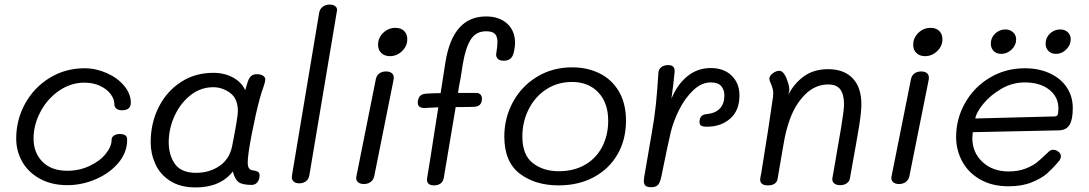

<svg xmlns="http://www.w3.org/2000/svg" viewBox="-20 -812 4771 841"><path d="M51 -205Q51 -288 90.5 -359Q130 -430 198.5 -471.5Q267 -513 350 -513Q400 -513 447.5 -492Q495 -471 524 -436Q553 -401 553 -362Q553 -329 514 -329Q499 -329 490 -336Q481 -343 481 -356Q481 -378 464.5 -400Q448 -422 418 -436Q388 -450 350 -450Q290 -450 238.5 -414.5Q187 -379 157 -322Q127 -265 127 -205Q127 -143 166 -103.5Q205 -64 275 -64Q327 -64 372 -85Q417 -106 443 -138Q469 -170 469 -201Q469 -211 479 -218Q489 -225 504 -225Q520 -225 528.5 -219.5Q537 -214 537 -200Q537 -144 498.5 -98.5Q460 -53 399.5 -27Q339 -1 275 -1Q206 -1 155 -29Q104 -57 77.5 -103.5Q51 -150 51 -205Z M1133 -428Q1127 -414 1117 -377Q1100 -314 1082.5 -223.5Q1065 -133 1065 -100Q1065 -83 1071 -74.5Q1077 -66 1093 -65Q1105 -63 1111 -58.5Q1117 -54 1117 -44Q1117 -26 1107.5 -14Q1098 -2 1082 -2Q1042 -2 1025 -14.5Q1008 -27 1000 -61Q945 9 837 9Q770 9 725.5 -19.5Q681 -48 660.5 -93.5Q640 -139 640 -189Q640 -272 674.5 -341.5Q709 -411 771.5 -452Q834 -493 914 -493Q964 -493 1001.5 -472Q1039 -451 1054 -417L1064 -450Q1069 -467 1078 -477Q1087 -487 1105 -487Q1122 -487 1132 -480.5Q1142 -474 1142 -464Q1142 -458 1138.5 -445.5Q1135 -433 1133 -428ZM1022 -325Q1022 -380 988 -405Q954 -430 914 -430Q859 -430 814.5 -395Q770 -360 744.5 -304Q719 -248 719 -189Q719 -132 746.5 -93.5Q774 -55 839 -55Q898 -55 942 -85.5Q986 -116 997 -173Q1022 -300 1022 -325Z M1259 -44 1378 -756Q1381 -773 1394 -782.5Q1407 -792 1425 -792Q1440 -792 1449 -784.5Q1458 -777 1456 -765L1335 -44Q1332 -27 1320 -18Q1308 -9 1291 -9Q1274 -9 1265 -18Q1256 -27 1259 -44Z M1636 -616Q1636 -646 1658.5 -668Q1681 -690 1712 -690Q1736 -690 1750 -676.5Q1764 -663 1764 -640Q1764 -610 1741 -588Q1718 -566 1688 -566Q1665 -566 1650.5 -579.5Q1636 -593 1636 -616ZM1541 -39 1626 -464Q1629 -481 1641 -490Q1653 -499 1671 -499Q1689 -499 1698 -490Q1707 -481 1704 -463L1619 -39Q1615 -23 1603 -14.5Q1591 -6 1574 -6Q1556 -6 1547 -15Q1538 -24 1541 -39Z M2236 -624Q2236 -610 2233 -595Q2229 -568 2218 -557Q2207 -546 2186 -546Q2167 -546 2159 -556Q2151 -566 2154 -580Q2159 -610 2159 -627Q2159 -652 2148 -663.5Q2137 -675 2109 -675Q2065 -675 2042 -639Q2019 -603 2007 -530L1997 -467Q1993 -449 1990.5 -433.5Q1988 -418 1986 -405H2065Q2078 -405 2084.5 -398Q2091 -391 2091 -380Q2091 -345 2055 -344Q2031 -343 1976 -343L1924 -34Q1921 -16 1909.5 -8Q1898 0 1881 0Q1846 0 1851 -33Q1862 -97 1884 -241L1900 -342L1840 -339Q1810 -339 1810 -362Q1810 -379 1818.5 -390Q1827 -401 1850 -402Q1880 -404 1910 -404Q1926 -509 1931 -539Q1963 -740 2109 -740Q2167 -740 2201.5 -708.5Q2236 -677 2236 -624Z M2189 -214Q2189 -295 2226.5 -364.5Q2264 -434 2332 -475.5Q2400 -517 2486 -517Q2554 -517 2607.5 -490Q2661 -463 2691.5 -410.5Q2722 -358 2722 -283Q2722 -201 2685.5 -137Q2649 -73 2582 -36.5Q2515 0 2427 0Q2324 0 2256.5 -51.5Q2189 -103 2189 -214ZM2644 -283Q2644 -362 2600.5 -407.5Q2557 -453 2486 -453Q2422 -453 2372.5 -420.5Q2323 -388 2295.5 -333Q2268 -278 2268 -214Q2268 -133 2314 -97.5Q2360 -62 2427 -62Q2494 -62 2543 -90.5Q2592 -119 2618 -169.5Q2644 -220 2644 -283Z M3219 -394Q3219 -328 3178.5 -292.5Q3138 -257 3077 -257Q3059 -257 3051.5 -261.5Q3044 -266 3044 -277Q3044 -310 3075 -312Q3114 -316 3133.5 -337Q3153 -358 3153 -394Q3153 -419 3139 -435Q3125 -451 3093 -451Q3053 -451 3017 -417Q2981 -383 2955.5 -332.5Q2930 -282 2918 -233Q2903 -168 2881 -59Q2874 -18 2864.5 -5Q2855 8 2833 8Q2814 8 2807 1Q2800 -6 2800 -20Q2800 -24 2802 -38L2835 -230Q2847 -297 2853 -355.5Q2859 -414 2864 -494Q2865 -509 2877 -518Q2889 -527 2907 -527Q2937 -527 2935 -497Q2930 -443 2921 -380Q2948 -444 2992 -479Q3036 -514 3093 -514Q3151 -514 3185 -480.5Q3219 -447 3219 -394Z M3753 -355Q3753 -321 3743 -259Q3733 -197 3711 -77L3703 -32Q3701 -18 3689.5 -9.5Q3678 -1 3660 -1Q3642 -1 3633 -9.5Q3624 -18 3626 -32L3634 -77Q3652 -179 3664.5 -254.5Q3677 -330 3677 -354Q3677 -398 3661 -420Q3645 -442 3608 -442Q3551 -442 3507.5 -399Q3464 -356 3440 -290Q3421 -238 3411 -174L3386 -29Q3384 -15 3373 -7.5Q3362 0 3344 0Q3325 0 3316.5 -8Q3308 -16 3310 -29Q3312 -45 3314 -51Q3349 -265 3366 -388Q3367 -394 3367 -404Q3367 -416 3363 -428.5Q3359 -441 3352 -457Q3350 -463 3350 -467Q3350 -480 3365 -491Q3380 -502 3394 -502Q3407 -502 3418 -483Q3425 -472 3432 -449Q3439 -426 3437 -415L3433 -397Q3458 -446 3501 -477.5Q3544 -509 3608 -509Q3676 -509 3714.5 -469.5Q3753 -430 3753 -355Z M3980 -616Q3980 -646 4002.5 -668Q4025 -690 4056 -690Q4080 -690 4094 -676.5Q4108 -663 4108 -640Q4108 -610 4085 -588Q4062 -566 4032 -566Q4009 -566 3994.5 -579.5Q3980 -593 3980 -616ZM3885 -39 3970 -464Q3973 -481 3985 -490Q3997 -499 4015 -499Q4033 -499 4042 -490Q4051 -481 4048 -463L3963 -39Q3959 -23 3947 -14.5Q3935 -6 3918 -6Q3900 -6 3891 -15Q3882 -24 3885 -39Z M4168 -212Q4168 -292 4207.5 -361.5Q4247 -431 4316 -472Q4385 -513 4469 -513Q4530 -513 4578 -491Q4626 -469 4652.5 -429.5Q4679 -390 4679 -338Q4679 -288 4664.5 -264.5Q4650 -241 4616 -241L4241 -233Q4239 -215 4239 -208Q4239 -144 4283.5 -102.5Q4328 -61 4398 -61Q4440 -61 4472 -73.5Q4504 -86 4523.5 -102Q4543 -118 4573 -147Q4582 -156 4593 -156Q4605 -156 4616 -147.5Q4627 -139 4627 -128Q4627 -115 4615 -102Q4588 -71 4565 -51Q4542 -31 4499.5 -13.5Q4457 4 4398 4Q4326 4 4274 -25.5Q4222 -55 4195 -104.5Q4168 -154 4168 -212ZM4598 -302Q4610 -302 4613 -309.5Q4616 -317 4616 -337Q4616 -388 4575.5 -419.5Q4535 -451 4469 -451Q4414 -451 4366 -423Q4318 -395 4287 -357Q4256 -319 4252 -293ZM4320 -621Q4320 -647 4339 -665Q4358 -683 4384 -683Q4404 -683 4417.5 -670.5Q4431 -658 4431 -639Q4431 -614 4411 -595Q4391 -576 4366 -576Q4345 -576 4332.5 -588.5Q4320 -601 4320 -621ZM4560 -621Q4560 -647 4579 -665Q4598 -683 4624 -683Q4644 -683 4657 -671Q4670 -659 4670 -640Q4670 -615 4650.5 -595.5Q4631 -576 4606 -576Q4585 -576 4572.5 -588.5Q4560 -601 4560 -621Z"/></svg>

Font: Mali
Style: Italic
Weight: 400
Italic angle: -10°
Version: Version 1.000; ttfautohint (v1.6)